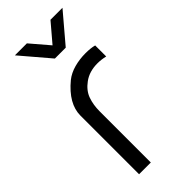

<svg xmlns="http://www.w3.org/2000/svg" viewBox="-244 -804 849 849"><g transform="rotate(-45 180.0 -380.0)"><path d="M351 -760 236.5 -625H168.5L53.5 -760H128.5L202.5 -673.5L276 -760ZM280.5 -546Q313 -546 335.5 -540V-471Q310 -477 286.5 -477Q235.5 -477 200.5 -451Q167 -426.5 155.2 -393.2Q143.5 -360 143.5 -320.5V0H70V-366.5Q70 -440.5 151.5 -508Q176 -527.5 210 -536.8Q244 -546 280.5 -546Z"/></g></svg>

Font: CCSD_manrope
Style: Regular
Weight: 400
Designer: Mikhail Sharanda
Foundry: Mikhail Sharanda
Version: Version 4.503